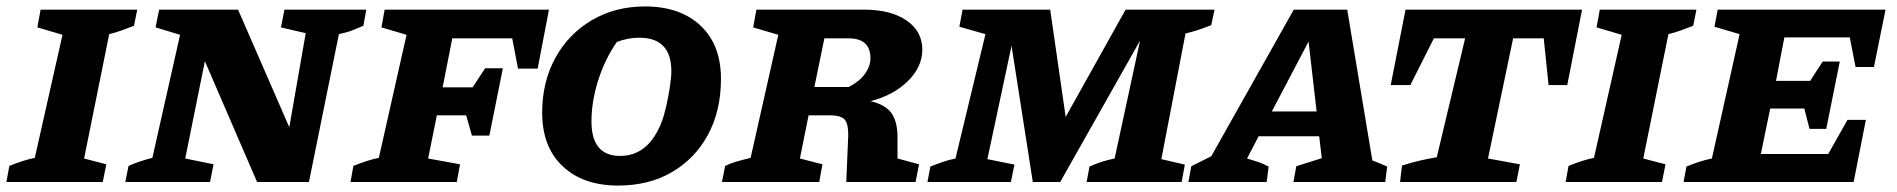

<svg xmlns="http://www.w3.org/2000/svg" viewBox="-36 -565 5888 596"><path d="M-16 0 -7 -50Q13 -58 32.5 -64.5Q52 -71 72 -75L158 -457L80 -480L90 -535H390L380 -485Q360 -477 341.5 -470.5Q323 -464 303 -459L225 -73L294 -55L283 0Z M847 -535H1101L1092 -485Q1075 -478 1059.5 -471.5Q1044 -465 1016 -459L923 0H762L600 -375L539 -73L627 -55L616 0H353L363 -50Q381 -58 399 -64Q417 -70 437 -75L523 -457L447 -480L458 -535H703L862 -170L913 -462L836 -480Z M1429 -144 1411 -207H1320L1293 -73L1392 -55L1382 0H1052L1061 -50Q1081 -58 1100.5 -64.5Q1120 -71 1140 -75L1226 -457L1148 -480L1158 -535H1668L1633 -352H1572L1554 -446H1368L1338 -294H1431L1470 -353H1525L1483 -144Z M1883 11Q1774 11 1710.5 -49Q1647 -109 1647 -215Q1647 -311 1688 -385.5Q1729 -460 1801.5 -502.5Q1874 -545 1966 -545Q2075 -545 2138.5 -485.5Q2202 -426 2202 -320Q2202 -221 2161.5 -146.5Q2121 -72 2049.5 -30.5Q1978 11 1883 11ZM1889 -81Q1976 -81 2017 -184Q2025 -204 2032 -235Q2039 -266 2043.5 -296Q2048 -326 2048 -344Q2048 -448 1948 -448Q1915 -448 1879 -435Q1842 -382 1821 -316Q1800 -250 1800 -188Q1800 -81 1889 -81Z M2205 0 2215 -50Q2229 -57 2247 -62.5Q2265 -68 2294 -75L2380 -457L2302 -480L2312 -535H2647Q2729 -535 2778 -501.5Q2827 -468 2827 -411Q2827 -357 2782 -313Q2737 -269 2666 -251Q2714 -240 2732.5 -212Q2751 -184 2750 -134V-73L2817 -55L2806 0H2591L2597 -143Q2598 -178 2587 -192.5Q2576 -207 2541 -207H2474L2447 -73L2517 -55L2507 0ZM2598 -446H2523L2492 -295H2599Q2633 -313 2649.5 -336.5Q2666 -360 2666 -384Q2666 -446 2598 -446Z M2843 0 2852 -48Q2872 -56 2891 -62.5Q2910 -69 2930 -73L3023 -459L2942 -482L2952 -535H3224L3272 -202L3458 -535H3734L3724 -487Q3704 -479 3684.5 -472.5Q3665 -466 3644 -461L3569 -71L3642 -54L3632 0H3337L3346 -48Q3383 -65 3424 -73L3503 -439L3255 0H3170L3104 -423L3029 -71L3113 -54L3102 0Z M4224 -67Q4237 -62 4248 -57.5Q4259 -53 4270 -48L4264 0H3979L3988 -49L4067 -74L4059 -142H3871L3835 -73Q3853 -67 3867 -63Q3881 -59 3902 -48L3896 0H3653L3662 -49L3724 -80L3980 -535H4146ZM3912 -219H4051L4026 -436Z M4875 -535 4829 -301H4771L4756 -446H4661L4583 -73L4682 -55L4671 0H4310L4316 -51Q4344 -60 4369.5 -66Q4395 -72 4424 -77L4512 -446H4415L4342 -301H4281L4327 -535Z M4824 0 4833 -50Q4853 -58 4872.5 -64.5Q4892 -71 4912 -75L4998 -457L4920 -480L4930 -535H5230L5220 -485Q5200 -477 5181.5 -470.5Q5163 -464 5143 -459L5065 -73L5134 -55L5123 0Z M5190 0 5199 -48Q5218 -56 5238 -62.5Q5258 -69 5278 -73L5364 -459L5286 -482L5296 -535H5817L5781 -357H5724L5706 -449H5503L5477 -314H5583L5622 -374H5675L5633 -165H5581L5565 -228H5459L5430 -87H5639L5699 -193H5756L5718 0Z"/></svg>

Font: Piazzolla SC
Style: Bold Italic
Weight: 700
Italic angle: -11.3°
Designer: Juan Pablo del Peral
Foundry: Huerta Tipografica
Version: Version 1.330